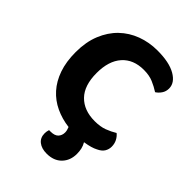

<svg xmlns="http://www.w3.org/2000/svg" viewBox="-236 -735 1045 1045"><g transform="rotate(45 287.0 -212.0)"><path d="M499 -454Q473 -471 442.5 -484Q412 -497 370 -497Q290 -497 245 -446.5Q200 -396 200 -303Q200 -207 247.5 -158.5Q295 -110 378 -110Q421 -110 451.5 -121.5Q482 -133 508 -149Q523 -137 532.5 -118.5Q542 -100 542 -77Q542 -57 531.5 -39.5Q521 -22 495 -10Q482 -3 463 2.5Q444 8 418 12Q428 29 432 46.5Q436 64 436 84Q436 135 404.5 167.5Q373 200 318 200Q279 200 255.5 181.5Q232 163 232 129Q232 115 237 100H248Q280 100 294 85Q308 70 308 47Q308 32 300 13Q244 6 196 -16.5Q148 -39 113 -78Q78 -117 58.5 -173Q39 -229 39 -303Q39 -381 63.5 -441Q88 -501 130 -541.5Q172 -582 228 -603Q284 -624 348 -624Q439 -624 489 -595Q539 -566 539 -522Q539 -499 527 -481.5Q515 -464 499 -454Z"/></g></svg>

Font: Baloo 2 Latin
Style: Bold
Weight: 400
Designer: Sarang Kulkarni and Ek Type
Foundry: Ek Type
Version: Version 1.001